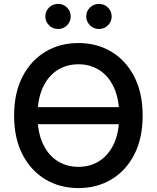

<svg xmlns="http://www.w3.org/2000/svg" viewBox="-20 -959 808 989"><path d="M628.4 -407.2V-319.3H142.6V-407.2ZM384.3 9.8Q289.1 9.8 214.1 -34.9Q139.2 -79.6 95.9 -163.1Q52.7 -246.6 52.7 -363.3Q52.7 -480.5 95.9 -564.2Q139.2 -647.9 214.1 -692.6Q289.1 -737.3 384.3 -737.3Q479 -737.3 553.7 -692.6Q628.4 -647.9 671.6 -564.2Q714.8 -480.5 714.8 -363.3Q714.8 -246.6 671.6 -162.8Q628.4 -79.1 553.7 -34.7Q479 9.8 384.3 9.8ZM384.3 -99.6Q444.8 -99.6 492.2 -129.9Q539.6 -160.2 566.9 -219Q594.2 -277.8 594.2 -363.3Q594.2 -449.2 566.9 -508.3Q539.6 -567.4 492.2 -597.7Q444.8 -627.9 384.3 -627.9Q323.2 -627.9 275.6 -597.7Q228 -567.4 200.7 -508.3Q173.3 -449.2 173.3 -363.3Q173.3 -277.8 200.7 -219Q228 -160.2 275.6 -129.9Q323.2 -99.6 384.3 -99.6ZM490.2 -809.6Q462.9 -809.6 443.6 -828.6Q424.3 -847.7 424.3 -874.5Q424.3 -901.4 443.6 -920.2Q462.9 -939 490.2 -939Q517.1 -939 536.1 -920.2Q555.2 -901.4 555.2 -874.5Q555.2 -847.7 536.1 -828.6Q517.1 -809.6 490.2 -809.6ZM279.3 -809.6Q252 -809.6 232.7 -828.6Q213.4 -847.7 213.4 -874.5Q213.4 -901.4 232.7 -920.2Q252 -939 279.3 -939Q306.2 -939 325.2 -920.2Q344.2 -901.4 344.2 -874.5Q344.2 -847.7 325.2 -828.6Q306.2 -809.6 279.3 -809.6Z"/></svg>

Font: Inter Cardless
Style: Medium
Weight: 500
Designer: Rasmus Andersson
Foundry: rsms
Version: Version 4.001;git-9221beed3